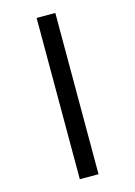

<svg xmlns="http://www.w3.org/2000/svg" viewBox="-141 -896 782 1111"><g transform="rotate(-15 250.0 -340.0)"><path d="M194 143V-823H306V143Z"/></g></svg>

Font: Iosevka
Style: Bold
Weight: 700
Monospace: yes
Designer: Belleve Invis
Foundry: Belleve Invis
Version: Version 32.5.0; ttfautohint (v1.8.4)